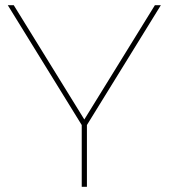

<svg xmlns="http://www.w3.org/2000/svg" viewBox="-20 -720 650 740"><path d="M295 0V-245L300 -230L10 -700H33L309 -253H301L577 -700H600L310 -230L315 -245V0Z"/></svg>

Font: Montserrat Thin Thin
Style: Regular
Weight: 250
Version: Version 9.000